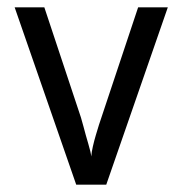

<svg xmlns="http://www.w3.org/2000/svg" viewBox="-20 -505 499 524"><path d="M357 -485H438L270 -1H188L20 -485H101L201 -184L208 -159Q214 -136 221 -112.5Q228 -89 229 -78Q230 -90 233.5 -105.5Q237 -121 241.5 -136Q246 -151 250 -164Q254 -177 257 -185Z"/></svg>

Font: Shorif Bongobondhu UNICODE
Style: Bold
Weight: 700
Designer: Shorif Uddin Shishir, Shorif art & Design, e-mail : shorifart@gmail.com, facebook : Shorif2001
Foundry: Lipighor Font Foundry
Version: Designed By Shorif Uddin Shishir | Build By Niladri